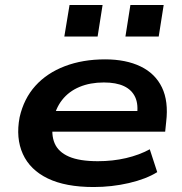

<svg xmlns="http://www.w3.org/2000/svg" viewBox="-20 -743 734 773"><path d="M357 10Q244 10 172.5 -24.5Q101 -59 72 -123Q43 -187 59 -271Q76 -346 122.5 -397.5Q169 -449 241 -476.5Q313 -504 403 -504Q487 -504 546 -475.5Q605 -447 632 -391Q659 -335 649 -252L645 -213H164L176 -296H557L531 -276Q538 -322 524.5 -351.5Q511 -381 479.5 -396Q448 -411 398 -411Q343 -411 300 -393Q257 -375 230 -340.5Q203 -306 194 -257V-252Q185 -201 200 -166Q215 -131 257.5 -112.5Q300 -94 374 -94Q434 -94 487.5 -106.5Q541 -119 583 -142L613 -50Q568 -22 499 -6Q430 10 357 10ZM485 -596 505 -723H639L619 -596ZM239 -596 260 -723H393L373 -596Z"/></svg>

Font: Nunito Sans 10pt Expanded
Style: Bold Italic
Weight: 700
Width: 7
Italic angle: -9°
Designer: Vernon Adams
Foundry: Vernon Adams
Version: Version 3.101;gftools[0.9.27]